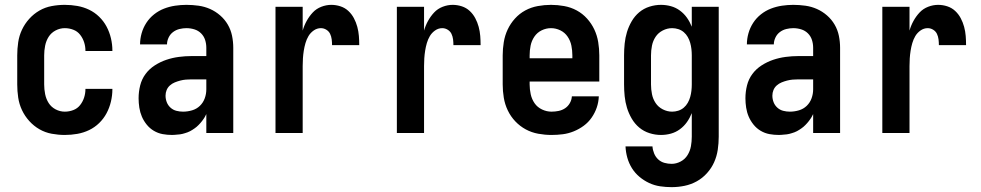

<svg xmlns="http://www.w3.org/2000/svg" viewBox="-20 -548 4040 791"><path d="M247 8Q220 8 193 3Q166 -2 142.5 -15.5Q119 -29 100.5 -49.5Q82 -70 70.5 -94.5Q59 -119 55 -146Q51 -173 51 -200V-320Q51 -347 55 -374Q59 -401 70.5 -425.5Q82 -450 100.5 -470.5Q119 -491 142.5 -504.5Q166 -518 193 -523Q220 -528 247 -528Q273 -528 298.5 -523.5Q324 -519 347 -508Q370 -497 388.5 -479Q407 -461 419 -438.5Q431 -416 437 -390.5Q443 -365 443 -340V-338H332V-339Q332 -357 326.5 -374Q321 -391 310 -405Q299 -419 282 -425.5Q265 -432 247 -432Q227 -432 209 -422.5Q191 -413 180.5 -396.5Q170 -380 166 -360Q162 -340 162 -320V-200Q162 -180 166 -160Q170 -140 180.5 -123.5Q191 -107 209 -97.5Q227 -88 247 -88Q265 -88 282 -94.5Q299 -101 310 -115Q321 -129 326.5 -146Q332 -163 332 -181V-182H443V-180Q443 -155 437 -129.5Q431 -104 419 -81.5Q407 -59 388.5 -41Q370 -23 347 -12Q324 -1 298.5 3.5Q273 8 247 8Z M689 8Q669 8 650 4.5Q631 1 614 -9Q597 -19 584.5 -34.5Q572 -50 564.5 -67.5Q557 -85 554 -104.5Q551 -124 551 -143Q551 -170 557.5 -196Q564 -222 579.5 -243Q595 -264 617.5 -278.5Q640 -293 665 -301.5Q690 -310 716.5 -313.5Q743 -317 769 -317H830V-351Q830 -368 825 -383.5Q820 -399 808.5 -410.5Q797 -422 781 -427Q765 -432 748 -432Q734 -432 719.5 -428.5Q705 -425 693 -416Q681 -407 674.5 -393Q668 -379 668 -365H557Q557 -388 563.5 -411Q570 -434 583 -454Q596 -474 615 -489Q634 -504 656 -512.5Q678 -521 701.5 -524.5Q725 -528 748 -528Q773 -528 798 -524.5Q823 -521 845.5 -511Q868 -501 887 -484.5Q906 -468 918.5 -446.5Q931 -425 936 -400.5Q941 -376 941 -351V0H830V-78Q825 -68 823.5 -65.5Q822 -63 819 -58.5Q816 -54 812.5 -49.5Q809 -45 805.5 -41Q802 -37 798 -33Q794 -29 790 -25.5Q786 -22 781.5 -19Q777 -16 772.5 -13Q768 -10 763 -7.5Q758 -5 753 -3Q748 -1 742.5 0.5Q737 2 732 3.5Q727 5 721.5 5.5Q716 6 710.5 6.5Q705 7 699.5 7.5Q694 8 689 8ZM734 -88Q753 -88 771.5 -93.5Q790 -99 803.5 -112Q817 -125 823.5 -143Q830 -161 830 -180V-221H769Q757 -221 745.5 -220Q734 -219 722.5 -216Q711 -213 700 -208.5Q689 -204 680 -196Q671 -188 666.5 -177Q662 -166 662 -154Q662 -140 667 -127Q672 -114 682.5 -104.5Q693 -95 706.5 -91.5Q720 -88 734 -88Z M1115 0V-520H1227V-422Q1233 -443 1243.5 -462Q1254 -481 1268.5 -496.5Q1283 -512 1303.5 -520Q1324 -528 1345 -528Q1364 -528 1382.5 -522Q1401 -516 1415 -503Q1429 -490 1438 -473Q1447 -456 1452 -437.5Q1457 -419 1458.5 -400Q1460 -381 1460 -362H1348Q1348 -374 1346.5 -386Q1345 -398 1340 -408.5Q1335 -419 1324.5 -425.5Q1314 -432 1302 -432Q1286 -432 1272.5 -422.5Q1259 -413 1251 -399.5Q1243 -386 1238.5 -370.5Q1234 -355 1231.5 -339Q1229 -323 1228 -307.5Q1227 -292 1227 -276V0Z M1615 0V-520H1727V-422Q1733 -443 1743.5 -462Q1754 -481 1768.5 -496.5Q1783 -512 1803.5 -520Q1824 -528 1845 -528Q1864 -528 1882.5 -522Q1901 -516 1915 -503Q1929 -490 1938 -473Q1947 -456 1952 -437.5Q1957 -419 1958.5 -400Q1960 -381 1960 -362H1848Q1848 -374 1846.5 -386Q1845 -398 1840 -408.5Q1835 -419 1824.5 -425.5Q1814 -432 1802 -432Q1786 -432 1772.5 -422.5Q1759 -413 1751 -399.5Q1743 -386 1738.5 -370.5Q1734 -355 1731.5 -339Q1729 -323 1728 -307.5Q1727 -292 1727 -276V0Z M2252 8Q2225 8 2197.5 3Q2170 -2 2146 -15Q2122 -28 2103 -48Q2084 -68 2072 -93Q2060 -118 2055.5 -145.5Q2051 -173 2051 -200V-320Q2051 -347 2055.5 -374.5Q2060 -402 2071.5 -426.5Q2083 -451 2101.5 -471.5Q2120 -492 2144 -505Q2168 -518 2195.5 -523Q2223 -528 2250 -528Q2277 -528 2304.5 -523Q2332 -518 2356 -505Q2380 -492 2398.5 -471.5Q2417 -451 2428.5 -426.5Q2440 -402 2444.5 -374.5Q2449 -347 2449 -320V-212H2162V-200Q2162 -180 2166.5 -159.5Q2171 -139 2182.5 -122.5Q2194 -106 2213 -97Q2232 -88 2252 -88Q2267 -88 2281.5 -91Q2296 -94 2308 -102Q2320 -110 2327.5 -123Q2335 -136 2336 -151H2447Q2446 -127 2438.5 -105Q2431 -83 2417.5 -63.5Q2404 -44 2385 -30Q2366 -16 2344 -7Q2322 2 2299 5Q2276 8 2252 8ZM2162 -308H2338V-320Q2338 -340 2334 -360Q2330 -380 2318.5 -397Q2307 -414 2288.5 -423Q2270 -432 2250 -432Q2230 -432 2211.5 -423Q2193 -414 2181.5 -397Q2170 -380 2166 -360Q2162 -340 2162 -320Z M2747 223Q2723 223 2699.5 219.5Q2676 216 2654.5 206Q2633 196 2614.5 180.5Q2596 165 2583.5 145Q2571 125 2564.5 102Q2558 79 2557 55H2668Q2669 70 2675 84.5Q2681 99 2692 109Q2703 119 2717.5 123Q2732 127 2747 127Q2766 127 2784 117.5Q2802 108 2812.5 91Q2823 74 2826.5 54.5Q2830 35 2830 15V-82Q2822 -62 2810 -45Q2798 -28 2781 -15.5Q2764 -3 2744 2.5Q2724 8 2703 8Q2679 8 2655.5 0.5Q2632 -7 2613.5 -22.5Q2595 -38 2582.5 -59.5Q2570 -81 2563 -104Q2556 -127 2553.5 -151.5Q2551 -176 2551 -200V-320Q2551 -344 2553.5 -368.5Q2556 -393 2563 -416Q2570 -439 2582.5 -460.5Q2595 -482 2613.5 -497.5Q2632 -513 2655.5 -520.5Q2679 -528 2703 -528Q2724 -528 2744 -522.5Q2764 -517 2781 -504.5Q2798 -492 2810 -475Q2822 -458 2830 -438V-520H2941V15Q2941 42 2937 69Q2933 96 2922 120.5Q2911 145 2892.5 165.5Q2874 186 2850.5 199Q2827 212 2800.5 217.5Q2774 223 2747 223ZM2749 -88Q2762 -88 2774.5 -92Q2787 -96 2797 -104.5Q2807 -113 2813.5 -124.5Q2820 -136 2823.5 -148.5Q2827 -161 2828.5 -174Q2830 -187 2830 -200V-320Q2830 -333 2828.5 -346Q2827 -359 2823.5 -371.5Q2820 -384 2813.5 -395.5Q2807 -407 2797 -415.5Q2787 -424 2774.5 -428Q2762 -432 2749 -432Q2729 -432 2710.5 -422.5Q2692 -413 2681 -396.5Q2670 -380 2666 -360Q2662 -340 2662 -320V-200Q2662 -180 2666 -160Q2670 -140 2681 -123.5Q2692 -107 2710.5 -97.5Q2729 -88 2749 -88Z M3189 8Q3169 8 3150 4.5Q3131 1 3114 -9Q3097 -19 3084.5 -34.5Q3072 -50 3064.5 -67.5Q3057 -85 3054 -104.5Q3051 -124 3051 -143Q3051 -170 3057.5 -196Q3064 -222 3079.5 -243Q3095 -264 3117.5 -278.5Q3140 -293 3165 -301.5Q3190 -310 3216.5 -313.5Q3243 -317 3269 -317H3330V-351Q3330 -368 3325 -383.5Q3320 -399 3308.5 -410.5Q3297 -422 3281 -427Q3265 -432 3248 -432Q3234 -432 3219.5 -428.5Q3205 -425 3193 -416Q3181 -407 3174.5 -393Q3168 -379 3168 -365H3057Q3057 -388 3063.5 -411Q3070 -434 3083 -454Q3096 -474 3115 -489Q3134 -504 3156 -512.5Q3178 -521 3201.5 -524.5Q3225 -528 3248 -528Q3273 -528 3298 -524.5Q3323 -521 3345.5 -511Q3368 -501 3387 -484.5Q3406 -468 3418.5 -446.5Q3431 -425 3436 -400.5Q3441 -376 3441 -351V0H3330V-78Q3325 -68 3323.5 -65.5Q3322 -63 3319 -58.5Q3316 -54 3312.5 -49.5Q3309 -45 3305.5 -41Q3302 -37 3298 -33Q3294 -29 3290 -25.5Q3286 -22 3281.5 -19Q3277 -16 3272.5 -13Q3268 -10 3263 -7.5Q3258 -5 3253 -3Q3248 -1 3242.5 0.5Q3237 2 3232 3.5Q3227 5 3221.5 5.5Q3216 6 3210.5 6.5Q3205 7 3199.5 7.5Q3194 8 3189 8ZM3234 -88Q3253 -88 3271.5 -93.5Q3290 -99 3303.5 -112Q3317 -125 3323.5 -143Q3330 -161 3330 -180V-221H3269Q3257 -221 3245.5 -220Q3234 -219 3222.5 -216Q3211 -213 3200 -208.5Q3189 -204 3180 -196Q3171 -188 3166.5 -177Q3162 -166 3162 -154Q3162 -140 3167 -127Q3172 -114 3182.5 -104.5Q3193 -95 3206.5 -91.5Q3220 -88 3234 -88Z M3615 0V-520H3727V-422Q3733 -443 3743.5 -462Q3754 -481 3768.5 -496.5Q3783 -512 3803.5 -520Q3824 -528 3845 -528Q3864 -528 3882.5 -522Q3901 -516 3915 -503Q3929 -490 3938 -473Q3947 -456 3952 -437.5Q3957 -419 3958.5 -400Q3960 -381 3960 -362H3848Q3848 -374 3846.5 -386Q3845 -398 3840 -408.5Q3835 -419 3824.5 -425.5Q3814 -432 3802 -432Q3786 -432 3772.5 -422.5Q3759 -413 3751 -399.5Q3743 -386 3738.5 -370.5Q3734 -355 3731.5 -339Q3729 -323 3728 -307.5Q3727 -292 3727 -276V0Z"/></svg>

Font: Iosevka Curly
Style: Bold
Weight: 700
Monospace: yes
Designer: Belleve Invis
Foundry: Belleve Invis
Version: Version 22.1.2; ttfautohint (v1.8.4)